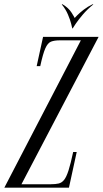

<svg xmlns="http://www.w3.org/2000/svg" viewBox="-58 -870 477 890"><path d="M316.8 -683 -37.9 0H261.6L297.6 -165.5H281.2Q269.5 -111 259.8 -80.4Q250 -49.8 239.2 -36.2Q228.4 -22.8 213.9 -19.4Q199.5 -16 178.1 -16H41.5L399 -699H141.6L112 -563.5H128.6Q141.1 -621.1 152.1 -645.9Q163.1 -670.8 178.4 -676.9Q193.8 -683 218.9 -683ZM371.1 -850.2 375 -849.9Q346.8 -827 325.8 -802.3Q304.9 -777.6 292.9 -759.8Q281 -742 279 -738.4H277L286.8 -785.2Q288.8 -787.9 299.8 -798.9Q310.8 -810 329.1 -824.4Q347.5 -838.9 371.1 -850.2ZM231.9 -850.2Q260 -833.4 273.9 -811.1Q287.8 -788.9 288.8 -785.2L279 -738.4H277Q276.4 -742 271.9 -759.8Q267.5 -777.6 257.1 -802.3Q246.8 -827 228 -849.9Z"/></svg>

Font: Emberly Black
Style: Italic
Weight: 900
Italic angle: -12°
Designer: Rajesh Rajput
Foundry: Rajesh Rajput
Version: Version 1.000